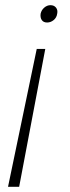

<svg xmlns="http://www.w3.org/2000/svg" viewBox="-20 -575 270 742"><path d="M11 147 122 -386H155L54 147ZM175 -555Q189 -555 196.5 -545.5Q204 -536 201 -522Q199 -507 187.5 -497.5Q176 -488 162 -488Q148 -488 141.5 -497.5Q135 -507 137 -522Q140 -536 151 -545.5Q162 -555 175 -555Z"/></svg>

Font: Albert Sans ExtraLight
Style: Italic
Weight: 250
Italic angle: -11.25°
Designer: Andreas Rasmussen
Foundry: a.Foundry
Version: Version 1.025